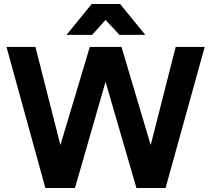

<svg xmlns="http://www.w3.org/2000/svg" viewBox="-20 -933 1048 953"><path d="M310.1 -759.8 435.1 -913.1H576.2L701.2 -759.8H573.2L503.9 -834L437 -759.8ZM205.1 0 12.2 -700.2H155.8L279.8 -212.9L425.8 -700.2H583L728 -212.9L852.1 -700.2H996.1L801.8 0H657.2L503.9 -526.9L352.1 0Z"/></svg>

Font: SUSE
Style: Bold
Weight: 700
Designer: Rene Bieder
Foundry: SUSE
Version: Version 1.000